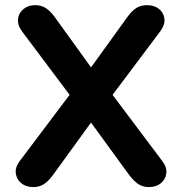

<svg xmlns="http://www.w3.org/2000/svg" viewBox="-20 -734 722 762"><path d="M112 8.5Q83 8.5 64.2 -7.1Q45.5 -22.8 42.6 -46.6Q39.8 -70.5 58.5 -95.2L281 -390.5V-324.5L67.8 -609Q49 -634.5 51.5 -658.4Q54 -682.2 72.8 -697.9Q91.5 -713.5 119.8 -713.5Q143.2 -713.5 161.4 -702.2Q179.5 -691 197.8 -665.5L365.5 -433.2H317.2L484.8 -665.5Q503.2 -691.2 521.2 -702.4Q539.2 -713.5 563.5 -713.5Q592.8 -713.5 611.4 -698.2Q630 -683 632.6 -659.1Q635.2 -635.2 615.5 -609L402 -324.5V-390.5L623.8 -95.2Q642.8 -70.5 640.1 -46.6Q637.5 -22.8 618.9 -7.1Q600.2 8.5 570.2 8.5Q547.5 8.5 529.5 -3Q511.5 -14.5 492.2 -40.2L316.2 -281.8H366L190.8 -40.2Q172.2 -14.5 153.9 -3Q135.5 8.5 112 8.5Z"/></svg>

Font: Nunito ExtraLight
Style: Regular
Weight: 200
Designer: Vernon Adams
Foundry: Vernon Adams
Version: Version 3.602;April 4, 2023;FontCreator 14.0.0.2856 64-bit